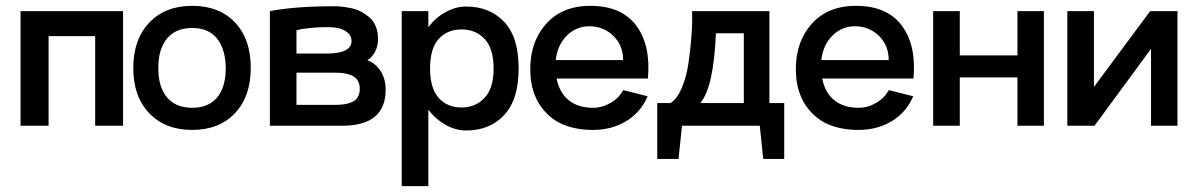

<svg xmlns="http://www.w3.org/2000/svg" viewBox="-20 -427 4068 652"><path d="M397.9 -389.2V0H303.2V-304.2H145V0H49.8V-389.2Z M632.8 14.2Q541 14.2 486.8 -42.5Q432.6 -99.1 432.6 -195.8Q432.6 -293 486.8 -350.1Q541 -407.2 632.8 -407.2Q725.1 -407.2 778.6 -350.1Q832 -293 831.5 -195.8Q831.5 -99.1 777.8 -42.5Q724.1 14.2 632.8 14.2ZM632.8 -61Q688 -61 717.3 -95.9Q746.6 -130.9 746.6 -195.8Q745.6 -261.2 716.6 -296.6Q687.5 -332 632.8 -332Q577.1 -332 547.4 -296.6Q517.6 -261.2 517.6 -195.8Q517.6 -130.9 547.4 -95.9Q577.1 -61 632.8 -61Z M896.5 0V-389.2Q981.4 -405.8 1115.7 -405.8Q1128.4 -405.8 1141.8 -404.3Q1155.3 -402.8 1173.1 -399.2Q1190.9 -395.5 1206.1 -387.5Q1221.2 -379.4 1234.6 -367.9Q1248 -356.4 1255.9 -337.6Q1263.7 -318.8 1263.7 -294.9Q1263.7 -270.5 1253.7 -251.5Q1243.7 -232.4 1227.5 -222.2Q1253.9 -213.4 1271.7 -186.8Q1289.6 -160.2 1289.6 -122.1Q1289.6 0 1141.6 0ZM986.8 -245.1H1088.9Q1173.8 -245.1 1173.8 -288.1Q1173.8 -305.7 1159.7 -316.9Q1145.5 -328.1 1128.7 -331.5Q1111.8 -335 1092.8 -335Q1063 -335 1036.6 -332.3Q1010.3 -329.6 998.5 -327.1L986.8 -324.2ZM986.8 -70.8H1116.7Q1134.8 -70.8 1148.2 -72.8Q1161.6 -74.7 1174.6 -80.1Q1187.5 -85.4 1194.6 -96.9Q1201.7 -108.4 1201.7 -125Q1201.7 -142.1 1194.6 -153.6Q1187.5 -165 1174.6 -170.7Q1161.6 -176.3 1148.2 -178.2Q1134.8 -180.2 1116.7 -180.2H986.8Z M1563.5 -404.8Q1642.6 -404.8 1691.9 -353Q1741.2 -301.3 1741.2 -194.8Q1741.2 -88.4 1691.9 -36.1Q1642.6 16.1 1563.5 16.1Q1527.3 16.1 1493.7 -2.7Q1460 -21.5 1434.6 -54.2V205.1H1344.2V-389.2H1434.6V-335Q1460 -367.7 1493.7 -386.2Q1527.3 -404.8 1563.5 -404.8ZM1547.4 -62Q1594.7 -62 1625.5 -94.7Q1656.2 -127.4 1656.2 -194.8Q1656.2 -261.7 1626 -294.4Q1595.7 -327.1 1547.4 -327.1Q1499 -327.1 1469.7 -294.7Q1440.4 -262.2 1440.4 -194.8Q1440.4 -127 1469.7 -94.5Q1499 -62 1547.4 -62Z M1870.1 -160.2Q1879.9 -111.8 1911.6 -86.4Q1943.4 -61 1994.1 -61Q2025.4 -61 2054 -77.9Q2082.5 -94.7 2096.2 -121.1L2179.2 -100.1Q2156.2 -45.9 2106.9 -15.9Q2057.6 14.2 1993.2 14.2Q1938 14.2 1894.5 -3.2Q1851.1 -20.5 1820.3 -60.5Q1789.6 -100.6 1782.2 -160.2Q1772.5 -269.5 1828.1 -338.4Q1883.8 -407.2 1984.4 -407.2Q2090.3 -407.2 2140.4 -340.3Q2190.4 -273.4 2180.2 -160.2ZM1982.4 -337.9Q1937 -337.9 1905 -306.2Q1873 -274.4 1867.2 -223.1H2096.2Q2095.7 -272.9 2063.2 -304.9Q2030.8 -336.9 1982.4 -337.9Z M2592.8 -77.1H2643.1V112.8H2571.8L2560.1 0H2295.9L2284.2 112.8H2211.9V-77.1H2256.8Q2278.8 -90.3 2294.7 -127.2Q2310.5 -164.1 2317.1 -207.5Q2323.7 -251 2327.1 -292.5Q2330.6 -334 2330.6 -361.3L2330.1 -389.2H2592.8ZM2505.9 -314H2411.1Q2403.3 -128.9 2357.9 -77.1H2505.9Z M2772 -160.2Q2781.7 -111.8 2813.5 -86.4Q2845.2 -61 2896 -61Q2927.2 -61 2955.8 -77.9Q2984.4 -94.7 2998 -121.1L3081.1 -100.1Q3058.1 -45.9 3008.8 -15.9Q2959.5 14.2 2895 14.2Q2839.8 14.2 2796.4 -3.2Q2752.9 -20.5 2722.2 -60.5Q2691.4 -100.6 2684.1 -160.2Q2674.3 -269.5 2730 -338.4Q2785.6 -407.2 2886.2 -407.2Q2992.2 -407.2 3042.2 -340.3Q3092.3 -273.4 3082 -160.2ZM2884.3 -337.9Q2838.9 -337.9 2806.9 -306.2Q2774.9 -274.4 2769 -223.1H2998Q2997.6 -272.9 2965.1 -304.9Q2932.6 -336.9 2884.3 -337.9Z M3435.1 -389.2H3524.9V0H3435.1V-164.1H3239.3V0H3148.9V-389.2H3239.3V-238.8H3435.1Z M3885.7 -389.2H3978.5V0H3888.7V-261.2L3696.8 0H3604.5V-389.2H3694.8V-131.8Z"/></svg>

Font: Neutral Grotesk
Style: Regular
Weight: 400
Designer: Nawras Khrais
Foundry: Nawras Khrais
Version: Version 1.000;PS 001.000;hotconv 1.0.88;makeotf.lib2.5.64775